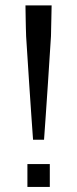

<svg xmlns="http://www.w3.org/2000/svg" viewBox="-20 -706 295 732"><path d="M169.9 6.8H84.5V-80.6H169.9ZM106 -173.3Q103.5 -208 99.6 -263.7Q96.2 -311 91.3 -386Q86.4 -460.9 79.6 -567.4Q79.6 -570.8 79.3 -578.4Q79.1 -585.9 78.6 -599.9Q78.1 -613.8 77.9 -634.8Q77.6 -655.8 77.1 -685.5H176.8Q176.3 -655.8 175.8 -634.8Q175.3 -613.8 175 -599.9Q174.8 -585.9 174.6 -578.4Q174.3 -570.8 174.3 -567.4Q167.5 -460.9 162.6 -386Q157.7 -311 154.3 -263.7Q150.4 -208 147.9 -173.3Z"/></svg>

Font: Mako
Style: Regular
Weight: 400
Designer: vernon adams
Foundry: vernon adams
Version: Version 1.000